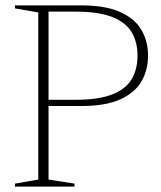

<svg xmlns="http://www.w3.org/2000/svg" viewBox="-20 -690 596 710"><path d="M35.5 -659V-670H281Q371 -670 425.2 -645.2Q479.5 -620.5 503.5 -578.5Q527.5 -536.5 527.5 -484Q527.5 -432 503.5 -389.8Q479.5 -347.5 425.2 -322.8Q371 -298 281 -298H159.5V-26L255.5 -11V0H35.5V-11L121.5 -26V-644ZM488.5 -484Q488.5 -534.5 466.8 -571Q445 -607.5 394.8 -627.2Q344.5 -647 259 -647H159.5V-321H259Q344.5 -321 394.8 -340.8Q445 -360.5 466.8 -397Q488.5 -433.5 488.5 -484Z"/></svg>

Font: Newsreader 16pt ExtraLight
Style: Regular
Weight: 275
Designer: Hugues Gentile
Foundry: Production Type
Version: Version 1.003; ttfautohint (v1.8.3)